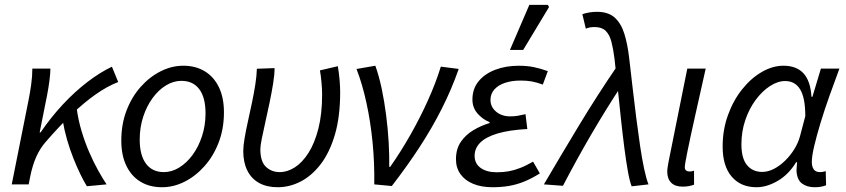

<svg xmlns="http://www.w3.org/2000/svg" viewBox="-20 -774 3551 806"><path d="M29.3 0 99.8 -353.4Q105.8 -382.7 110.8 -418.5Q115.8 -454.3 115.8 -486.1H191.6Q191.6 -466.8 187.6 -435.8Q183.6 -404.7 177.6 -374L146.5 -218.3H150.5Q194.2 -282.4 244.5 -336.2Q294.8 -389.9 347.2 -430Q399.7 -470.1 449.8 -494L476.2 -429.7Q430.4 -412 381.7 -377.8Q332.9 -343.5 280.4 -293.4Q227.9 -243.3 171.5 -177.9Q148 -151 132.2 -115.7Q116.4 -80.4 106.5 -31.3L100.5 0ZM344.7 7.8Q332.3 -12 317.6 -42.2Q302.9 -72.4 288 -109.7Q273.2 -147 261.3 -188.2Q249.5 -229.4 242.7 -270.9L302.3 -317.2Q308.4 -270.8 322.2 -224.5Q336 -178.1 354.3 -135.7Q372.6 -93.3 392.1 -58.4Q411.5 -23.5 427.5 0Z M660.1 12Q607.7 12 569.3 -11.5Q531 -34.9 510.1 -78.8Q489.2 -122.6 489.2 -183.4Q489.2 -252.6 511.1 -309.9Q533.1 -367.3 570.6 -409.4Q608.2 -451.6 654.6 -474.8Q700.9 -498.1 749.2 -498.1Q801.6 -498.1 839.9 -474.6Q878.3 -451.2 899.2 -407.3Q920.1 -363.5 920.1 -302.7Q920.1 -233.5 898.1 -176.2Q876.1 -118.8 838.6 -76.7Q801.1 -34.5 755 -11.3Q708.9 12 660.1 12ZM668 -51.5Q701.4 -51.5 732.7 -70.9Q764 -90.3 788.8 -124.1Q813.5 -158 828.1 -202.7Q842.8 -247.5 842.8 -298.2Q842.8 -364.6 816.6 -399.6Q790.5 -434.6 741.3 -434.6Q707.9 -434.6 676.6 -415.4Q645.2 -396.2 620.5 -362.3Q595.8 -328.5 581.1 -283.7Q566.5 -239 566.5 -187.9Q566.5 -122.4 592.8 -87Q619.1 -51.5 668 -51.5Z M1145.6 12Q1100.1 12 1067.7 -5.9Q1035.3 -23.9 1018.3 -58Q1001.2 -92.1 1001.2 -139.8Q1001.2 -161.2 1006.7 -193.4Q1012.1 -225.5 1020.6 -263.8Q1029 -302.1 1037.5 -341.9Q1045.9 -381.7 1051.7 -418.7Q1057.5 -455.6 1058.3 -485.4L1132.6 -488.1Q1132.6 -460.7 1126.5 -422.9Q1120.4 -385.2 1111.6 -342.9Q1102.8 -300.6 1093.9 -261.4Q1085.1 -222.2 1079 -192Q1072.9 -161.7 1072.9 -148Q1072.9 -95.7 1096.4 -73.6Q1120 -51.5 1154.2 -51.5Q1186.4 -51.5 1217.7 -71.5Q1249 -91.5 1274.9 -132Q1300.8 -172.5 1316.5 -233.9Q1332.2 -295.3 1332.2 -377.6Q1332.2 -400.1 1329.6 -428.5Q1327 -457 1323.1 -478.5L1398.2 -496.1Q1403.2 -466.7 1405.6 -438Q1408 -409.4 1408 -386.9Q1408 -284.6 1386.1 -209.5Q1364.1 -134.3 1326.7 -85.4Q1289.3 -36.4 1242.6 -12.2Q1195.8 12 1145.6 12Z M1551.1 0Q1552.6 -89.7 1544 -177Q1535.3 -264.4 1518.2 -342.7Q1501.2 -421 1476.6 -484.4L1555.6 -498.1Q1571.2 -454.7 1582.5 -401.1Q1593.7 -347.4 1601 -290Q1608.4 -232.6 1611.6 -177Q1614.8 -121.3 1614 -73.6H1618Q1661.9 -136 1702.4 -207.2Q1742.9 -278.4 1776.1 -351.9Q1809.3 -425.5 1830.6 -494.3L1905.7 -484.6Q1875.4 -398.2 1834.2 -316.9Q1793.1 -235.6 1740.9 -155.7Q1688.7 -75.8 1624.7 6.9Z M2046.8 12Q2001 12 1966.3 -2.3Q1931.6 -16.6 1912.9 -43.1Q1894.1 -69.7 1894.1 -105.4Q1894.1 -148.7 1914.6 -178.6Q1935.2 -208.6 1967.7 -227.8Q2000.1 -247 2035.3 -257.4V-261.4Q2006.6 -272.4 1984.9 -297.2Q1963.2 -322 1963.2 -356Q1963.2 -401.3 1989.1 -432.8Q2014.9 -464.4 2059.1 -481.2Q2103.3 -498 2157.3 -498Q2193 -498 2221 -492.2Q2248.9 -486.4 2279.7 -475.4L2258.7 -419Q2232 -428.8 2211.5 -432.3Q2191 -435.8 2165.7 -435.8Q2129 -435.8 2100.5 -426.4Q2072.1 -417.1 2055.5 -398.7Q2039 -380.3 2039 -354.6Q2039 -325 2062.7 -305.2Q2086.4 -285.5 2121.4 -285.5Q2138.3 -285.5 2153 -287.9Q2167.7 -290.3 2186 -294.7L2193.7 -232.4Q2116.9 -228.2 2067.9 -213.4Q2019 -198.6 1995.7 -175Q1972.4 -151.4 1972.4 -119.9Q1972.4 -87.3 1997.7 -69.1Q2023 -50.8 2065.4 -50.8Q2092.9 -50.8 2115.8 -55Q2138.7 -59.2 2163.2 -68.7Q2187.7 -78.1 2217.8 -95.4L2246.3 -46Q2210.2 -23.6 2178.8 -11.1Q2147.3 1.4 2115.7 6.7Q2084 12 2046.8 12ZM2120.7 -564.4 2202.1 -753.6H2279.9L2284.8 -744.4L2176.3 -564.4Z M2631.7 8.2Q2623.4 -12.2 2615.9 -54.3Q2608.3 -96.4 2601 -153Q2593.7 -209.5 2586.8 -273.7Q2579.8 -337.9 2573.2 -403.2Q2566.6 -468.5 2559.6 -527.6Q2554.4 -569.1 2546.6 -598.9Q2538.8 -628.7 2522.6 -644.5Q2506.4 -660.4 2476.5 -660.4Q2464.8 -660.4 2457.3 -659.1Q2449.8 -657.7 2439.2 -653.8L2424.7 -714.4Q2438.9 -719.4 2454.8 -721.9Q2470.7 -724.4 2486.4 -724.4Q2533.5 -724.4 2560.4 -700.2Q2587.3 -676 2600.9 -632.5Q2614.4 -589 2621.1 -531.5Q2628.1 -473 2635.3 -408.9Q2642.5 -344.8 2650.7 -281.2Q2658.9 -217.7 2667 -161.9Q2675.2 -106.1 2684.4 -63.8Q2693.5 -21.5 2702.4 0ZM2263.2 0Q2338.3 -128 2412 -249.8Q2485.7 -371.6 2568.6 -493.4L2589.6 -415.4Q2523.6 -315.1 2462.6 -210.6Q2401.6 -106.1 2343.2 6Z M2845.8 9.5Q2813.9 9.5 2797.5 -7.1Q2781.1 -23.6 2781.1 -53.8Q2781.1 -62.4 2782.8 -72.8Q2784.5 -83.1 2786.6 -95.2L2865.2 -486.1H2942.5Q2917.5 -375.1 2897.6 -285.6Q2877.6 -196.2 2866.2 -140Q2854.7 -83.8 2854.7 -72.5Q2854.7 -62.5 2860.2 -58.3Q2865.7 -54.1 2873.8 -54.1Q2877.5 -54.1 2882.1 -54.6Q2886.7 -55.1 2893.4 -57.3L2893.7 1.3Q2884.5 4.6 2872.6 7.1Q2860.8 9.5 2845.8 9.5Z M3155.7 12Q3089.8 12 3051.7 -32.4Q3013.6 -76.8 3013.6 -158.5Q3013.6 -229.9 3036.3 -291.8Q3058.9 -353.7 3096.2 -400Q3133.4 -446.4 3178.6 -472.2Q3223.7 -498.1 3268.7 -498.1Q3323.1 -498.1 3352.7 -466.5Q3382.3 -434.8 3386.5 -367.7H3390.5L3426.1 -486.1H3503.8Q3482.9 -430.1 3462.1 -371.7Q3441.3 -313.3 3424.8 -259Q3408.3 -204.7 3398.1 -161.5Q3387.9 -118.2 3387.9 -93.6Q3387.9 -75 3395.9 -63.3Q3403.9 -51.5 3422.5 -51.5Q3430.4 -51.5 3436.1 -53Q3441.9 -54.5 3446.3 -55.5L3447.9 3.8Q3437 7.9 3426 9.9Q3415 12 3399.6 12Q3367.7 12 3346.6 -3.8Q3325.5 -19.5 3323.6 -57.8Q3323.6 -63.5 3324.6 -73.3Q3325.5 -83.1 3326.2 -93.2H3322.2Q3290.7 -41.4 3244.9 -14.7Q3199.1 12 3155.7 12ZM3179.8 -52.3Q3203.9 -52.3 3228.8 -65.1Q3253.7 -77.9 3276.1 -99.8Q3298.5 -121.8 3315 -148.7Q3331.4 -175.6 3338.7 -203.5L3360.6 -286.5Q3360.6 -362.9 3339.2 -398.4Q3317.8 -433.8 3276.3 -433.8Q3244.7 -433.8 3212.1 -412.6Q3179.6 -391.4 3152.3 -354.7Q3125.1 -318 3108.7 -269.9Q3092.4 -221.9 3092.4 -168.2Q3092.4 -109.1 3116 -80.7Q3139.5 -52.3 3179.8 -52.3Z"/></svg>

Font: Source Sans 3
Style: Italic
Weight: 200
Italic angle: -11°
Designer: Paul D. Hunt
Foundry: Adobe
Version: Version 3.046;hotconv 1.0.118;makeotfexe 2.5.65603